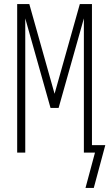

<svg xmlns="http://www.w3.org/2000/svg" viewBox="-20 -755 541 950"><path d="M444 175H403L450 0H395V-664L270 -221H230L105 -664V0H65V-735H125L250 -291L375 -735H435V-37H501Z"/></svg>

Font: Iosevka Curly Extralight
Style: Regular
Weight: 200
Monospace: yes
Designer: Belleve Invis
Foundry: Belleve Invis
Version: Version 22.1.2; ttfautohint (v1.8.4)